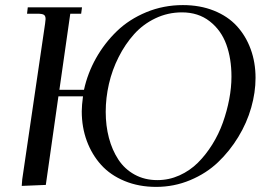

<svg xmlns="http://www.w3.org/2000/svg" viewBox="-20 -731 1050 759"><path d="M65.9 3.9 67.9 -22 158.2 -637.2Q160.2 -650.9 160.2 -655.8Q160.2 -668.5 153.3 -672.6Q146.5 -676.8 127.9 -676.8H86.9L89.8 -702.1H304.2L300.8 -676.8H257.8L214.8 -376H312Q326.2 -441.4 359.6 -501Q393.1 -560.5 441.9 -607.7Q490.7 -654.8 558.6 -682.9Q626.5 -710.9 703.1 -710.9Q770.5 -710.9 825.4 -689Q880.4 -667 916 -628.2Q951.7 -589.4 970.9 -536.9Q990.2 -484.4 990.2 -422.9Q990.2 -365.7 973.1 -305.7Q956.1 -245.6 922.1 -189.7Q888.2 -133.8 841.8 -89.6Q795.4 -45.4 731.7 -18.8Q668 7.8 597.2 7.8Q528.8 7.8 472.7 -15.4Q416.5 -38.6 379.9 -79.1Q343.3 -119.6 323.2 -173.8Q303.2 -228 303.2 -291Q303.2 -313.5 308.1 -350.1H210.9L161.1 0ZM397.9 -289.1Q397.9 -233.9 410.6 -185.8Q423.3 -137.7 448 -100.1Q472.7 -62.5 512.2 -40.8Q551.8 -19 602.1 -19Q647.9 -19 689.2 -37.6Q730.5 -56.2 762 -87.4Q793.5 -118.7 819.1 -159.7Q844.7 -200.7 861.1 -246.6Q877.4 -292.5 886.2 -338.9Q895 -385.3 895 -428.2Q895 -499.5 874.5 -555.7Q854 -611.8 808.8 -647Q763.7 -682.1 699.2 -682.1Q643.6 -682.1 594.5 -658.7Q545.4 -635.3 510 -595.7Q474.6 -556.2 449 -505.4Q423.3 -454.6 410.6 -399.2Q397.9 -343.8 397.9 -289.1Z"/></svg>

Font: Dihjauti S
Style: Bold Italic
Weight: 700
Italic angle: -9°
Designer: T. Christopher White
Version: Version 3.0.0